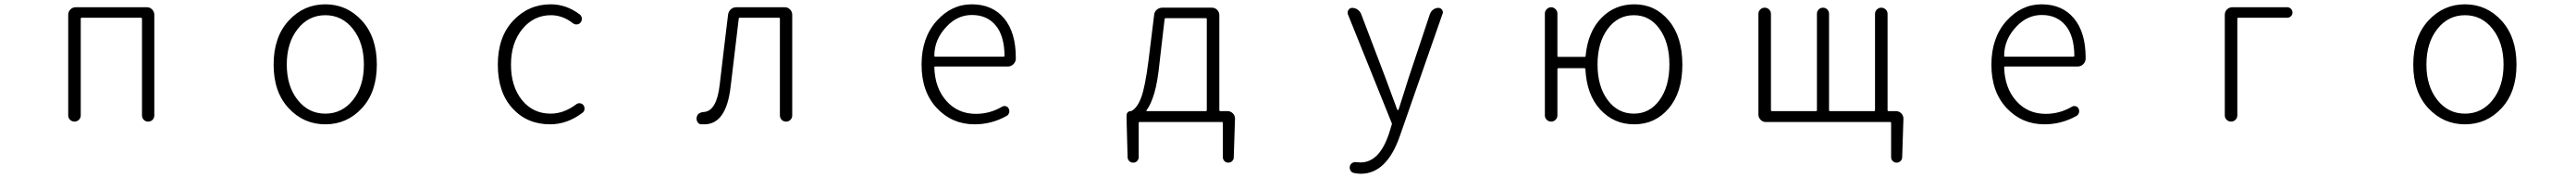

<svg xmlns="http://www.w3.org/2000/svg" viewBox="-20 -567 12040 830"><path d="M298.8 -29.3V-498Q298.8 -512.7 309.1 -522.9Q319.3 -533.2 334 -533.2H667Q680.7 -533.2 690.9 -522.9Q701.2 -512.7 701.2 -498V-29.3Q701.2 -16.6 692.9 -8.3Q684.6 0 672.4 0Q660.2 0 651.9 -8.3Q643.6 -16.6 643.6 -29.3V-479.5Q643.6 -484.4 638.7 -484.4H361.3Q357.4 -484.4 357.4 -479.5V-29.3Q357.4 -16.6 348.6 -8.3Q339.8 0 328.1 0Q316.4 0 307.6 -8.3Q298.8 -16.6 298.8 -29.3Z M1258.8 -265.6Q1258.8 -394.5 1329.1 -470.7Q1399.4 -546.9 1500.5 -546.9Q1601.6 -546.9 1671.4 -470.7Q1741.2 -394.5 1741.2 -265.6Q1741.2 -137.7 1671.4 -62.5Q1601.6 12.7 1500.5 12.7Q1399.4 12.7 1329.1 -62.5Q1258.8 -137.7 1258.8 -265.6ZM1371.1 -101.1Q1421.9 -37.1 1500.5 -37.1Q1579.1 -37.1 1629.9 -101.1Q1680.7 -165 1680.7 -266.1Q1680.7 -367.2 1629.9 -431.6Q1579.1 -496.1 1500.5 -496.1Q1421.9 -496.1 1371.1 -431.6Q1320.3 -367.2 1320.3 -266.1Q1320.3 -165 1371.1 -101.1Z M2550.8 12.7Q2443.4 12.7 2375 -62Q2306.6 -136.7 2306.6 -265.6Q2306.6 -394.5 2378.4 -470.7Q2450.2 -546.9 2553.7 -546.9Q2627.9 -546.9 2690.4 -499Q2698.2 -492.2 2699.2 -481.4Q2700.2 -470.7 2693.4 -461.9Q2686.5 -454.1 2676.3 -453.1Q2666 -452.1 2657.2 -459Q2609.4 -496.1 2554.7 -496.1Q2474.6 -496.1 2421.4 -431.6Q2368.2 -367.2 2368.2 -265.6Q2368.2 -164.1 2419.4 -100.6Q2470.7 -37.1 2553.7 -37.1Q2615.2 -37.1 2673.8 -81.1Q2681.6 -86.9 2691.4 -85.4Q2701.2 -84 2707 -76.2Q2711.9 -69.3 2711.9 -60.5Q2711.9 -47.9 2702.1 -41Q2630.9 12.7 2550.8 12.7Z M3271.5 12.7Q3263.7 12.7 3256.8 12.7Q3245.1 11.7 3239.3 1Q3235.4 -5.9 3235.4 -13.7Q3235.4 -17.6 3236.3 -21.5Q3241.2 -43 3270.5 -44.9Q3330.1 -49.8 3343.8 -173.8Q3350.6 -233.4 3363.8 -342.3Q3377 -451.2 3382.8 -499Q3384.8 -513.7 3395.5 -523.4Q3406.2 -533.2 3421.9 -533.2H3648.4Q3662.1 -533.2 3672.4 -522.9Q3682.6 -512.7 3682.6 -498V-29.3Q3682.6 -16.6 3674.3 -8.3Q3666 0 3653.8 0Q3641.6 0 3633.3 -8.3Q3625 -16.6 3625 -29.3V-479.5Q3625 -484.4 3620.1 -484.4H3437.5Q3432.6 -484.4 3432.6 -479.5Q3421.9 -385.7 3394.5 -161.1Q3374 12.7 3271.5 12.7Z M4535.2 12.7Q4429.7 12.7 4358.4 -63Q4287.1 -138.7 4287.1 -265.6Q4287.1 -390.6 4356.9 -468.8Q4426.8 -546.9 4521.5 -546.9Q4618.2 -546.9 4672.9 -481.4Q4727.5 -416 4727.5 -298.8Q4727.5 -294.9 4727.5 -292Q4726.6 -277.3 4715.8 -267.1Q4705.1 -256.8 4689.5 -256.8H4350.6Q4346.7 -256.8 4346.7 -252.9Q4349.6 -156.2 4403.3 -96.2Q4457 -36.1 4541 -36.1Q4606.4 -36.1 4663.1 -69.3Q4670.9 -74.2 4680.7 -71.8Q4690.4 -69.3 4694.3 -60.5Q4699.2 -51.8 4696.3 -41.5Q4693.4 -31.2 4684.6 -26.4Q4614.3 12.7 4535.2 12.7ZM4346.7 -306.6Q4346.7 -302.7 4350.6 -302.7H4669.9Q4674.8 -302.7 4674.8 -307.6Q4674.8 -307.6 4674.8 -307.6Q4673.8 -400.4 4633.3 -448.7Q4592.8 -497.1 4522.5 -497.1Q4456.1 -497.1 4406.2 -445.3Q4346.7 -384.8 4346.7 -306.6Z M5427.7 -482.4Q5423.8 -482.4 5422.9 -477.5L5399.4 -275.4Q5390.6 -186.5 5375 -133.3Q5359.4 -80.1 5337.9 -51.8Q5335.9 -48.8 5339.8 -48.8H5615.2Q5620.1 -48.8 5620.1 -52.7V-477.5Q5620.1 -482.4 5615.2 -482.4ZM5678.7 -52.7Q5678.7 -48.8 5683.6 -48.8H5716.8Q5731.4 -48.8 5741.7 -38.6Q5752 -28.3 5752 -13.7L5746.1 167Q5746.1 176.8 5738.8 184.1Q5731.4 191.4 5720.7 191.4Q5710 191.4 5702.6 184.1Q5695.3 176.8 5695.3 167V5.9Q5695.3 2 5691.4 2H5305.7Q5301.8 2 5301.8 5.9V166Q5301.8 176.8 5294.4 184.1Q5287.1 191.4 5276.4 191.4Q5265.6 191.4 5257.8 184.1Q5250 176.8 5250 166L5245.1 -13.7V-29.3Q5245.1 -37.1 5250.5 -43Q5255.9 -48.8 5264.6 -48.8Q5266.6 -48.8 5268.6 -49.8Q5294.9 -63.5 5313.5 -112.3Q5332 -161.1 5347.7 -284.2L5374 -497.1Q5375 -511.7 5386.2 -521.5Q5397.5 -531.2 5412.1 -531.2H5644.5Q5658.2 -531.2 5668.5 -521Q5678.7 -510.7 5678.7 -497.1Z M6339.8 243.2Q6323.2 243.2 6306.6 239.3Q6296.9 237.3 6291.5 227.5Q6286.1 217.8 6289.1 207Q6292 197.3 6300.8 192.4Q6309.6 187.5 6320.3 189.5Q6330.1 190.4 6338.9 190.4Q6426.8 190.4 6471.7 55.7L6484.4 14.6Q6486.3 10.7 6484.4 6.8L6279.3 -501Q6278.3 -504.9 6278.3 -508.8Q6278.3 -515.6 6282.2 -520.5Q6288.1 -530.3 6299.8 -530.3Q6313.5 -530.3 6325.2 -522Q6336.9 -513.7 6341.8 -501L6455.1 -204.1Q6502 -77.1 6509.8 -56.6Q6510.7 -53.7 6513.2 -53.7Q6515.6 -53.7 6516.6 -56.6Q6525.4 -83 6541.5 -134.3Q6557.6 -185.5 6563.5 -204.1L6663.1 -502Q6668 -514.6 6678.7 -522.5Q6689.5 -530.3 6702.1 -530.3Q6712.9 -530.3 6719.7 -521.5Q6723.6 -515.6 6723.6 -509.8Q6723.6 -505.9 6721.7 -502L6523.4 64.5Q6461.9 243.2 6339.8 243.2Z M7616.2 -37.1Q7690.4 -37.1 7736.3 -100.6Q7782.2 -164.1 7782.2 -266.1Q7782.2 -368.2 7736.3 -432.1Q7690.4 -496.1 7616.2 -496.1Q7541 -496.1 7493.7 -432.1Q7446.3 -368.2 7446.3 -266.1Q7446.3 -164.1 7493.7 -100.6Q7541 -37.1 7616.2 -37.1ZM7258.8 -306.6Q7258.8 -301.8 7262.7 -301.8H7385.7Q7390.6 -301.8 7390.6 -306.6Q7401.4 -418.9 7463.9 -482.9Q7526.4 -546.9 7618.2 -546.9Q7715.8 -546.9 7779.3 -471.2Q7842.8 -395.5 7842.8 -265.6Q7842.8 -136.7 7779.3 -62Q7715.8 12.7 7618.2 12.7Q7522.5 12.7 7459 -56.2Q7395.5 -125 7389.6 -245.1Q7389.6 -249 7384.8 -249H7262.7Q7258.8 -249 7258.8 -244.1V-29.3Q7258.8 -16.6 7250 -8.3Q7241.2 0 7229.5 0Q7217.8 0 7209 -8.3Q7200.2 -16.6 7200.2 -29.3V-503.9Q7200.2 -515.6 7209 -524.4Q7217.8 -533.2 7229.5 -533.2Q7241.2 -533.2 7250 -524.4Q7258.8 -515.6 7258.8 -503.9Z M8801.8 -52.7Q8801.8 -48.8 8805.7 -48.8H8840.8Q8855.5 -48.8 8865.7 -38.6Q8876 -28.3 8876 -13.7L8870.1 166Q8870.1 176.8 8862.3 184.1Q8854.5 191.4 8844.2 191.4Q8834 191.4 8826.2 184.1Q8818.4 176.8 8818.4 166V5.9Q8818.4 2 8814.5 2H8233.4Q8218.8 2 8208.5 -8.3Q8198.2 -18.6 8198.2 -33.2V-502Q8198.2 -514.6 8207 -522.9Q8215.8 -531.2 8227.5 -531.2Q8239.3 -531.2 8248 -522.9Q8256.8 -514.6 8256.8 -502V-52.7Q8256.8 -48.8 8260.7 -48.8H8466.8Q8471.7 -48.8 8471.7 -52.7V-502.9Q8471.7 -514.6 8480 -522.9Q8488.3 -531.2 8500 -531.2Q8511.7 -531.2 8520 -522.9Q8528.3 -514.6 8528.3 -502.9V-52.7Q8528.3 -48.8 8533.2 -48.8H8739.3Q8743.2 -48.8 8743.2 -52.7V-502Q8743.2 -514.6 8752 -522.9Q8760.7 -531.2 8772.5 -531.2Q8784.2 -531.2 8793 -522.9Q8801.8 -514.6 8801.8 -502Z M9535.2 12.7Q9429.7 12.7 9358.4 -63Q9287.1 -138.7 9287.1 -265.6Q9287.1 -390.6 9356.9 -468.8Q9426.8 -546.9 9521.5 -546.9Q9618.2 -546.9 9672.9 -481.4Q9727.5 -416 9727.5 -298.8Q9727.5 -294.9 9727.5 -292Q9726.6 -277.3 9715.8 -267.1Q9705.1 -256.8 9689.5 -256.8H9350.6Q9346.7 -256.8 9346.7 -252.9Q9349.6 -156.2 9403.3 -96.2Q9457 -36.1 9541 -36.1Q9606.4 -36.1 9663.1 -69.3Q9670.9 -74.2 9680.7 -71.8Q9690.4 -69.3 9694.3 -60.5Q9699.2 -51.8 9696.3 -41.5Q9693.4 -31.2 9684.6 -26.4Q9614.3 12.7 9535.2 12.7ZM9346.7 -306.6Q9346.7 -302.7 9350.6 -302.7H9669.9Q9674.8 -302.7 9674.8 -307.6Q9674.8 -307.6 9674.8 -307.6Q9673.8 -400.4 9633.3 -448.7Q9592.8 -497.1 9522.5 -497.1Q9456.1 -497.1 9406.2 -445.3Q9346.7 -384.8 9346.7 -306.6Z M10377.9 -29.3V-498Q10377.9 -512.7 10388.2 -522.9Q10398.4 -533.2 10413.1 -533.2H10669.9Q10679.7 -533.2 10687 -525.9Q10694.3 -518.6 10694.3 -508.3Q10694.3 -498 10687 -491.2Q10679.7 -484.4 10669.9 -484.4H10440.4Q10436.5 -484.4 10436.5 -479.5V-29.3Q10436.5 -16.6 10427.7 -8.3Q10418.9 0 10407.2 0Q10395.5 0 10386.7 -8.3Q10377.9 -16.6 10377.9 -29.3Z M11258.8 -265.6Q11258.8 -394.5 11329.1 -470.7Q11399.4 -546.9 11500.5 -546.9Q11601.6 -546.9 11671.4 -470.7Q11741.2 -394.5 11741.2 -265.6Q11741.2 -137.7 11671.4 -62.5Q11601.6 12.7 11500.5 12.7Q11399.4 12.7 11329.1 -62.5Q11258.8 -137.7 11258.8 -265.6ZM11371.1 -101.1Q11421.9 -37.1 11500.5 -37.1Q11579.1 -37.1 11629.9 -101.1Q11680.7 -165 11680.7 -266.1Q11680.7 -367.2 11629.9 -431.6Q11579.1 -496.1 11500.5 -496.1Q11421.9 -496.1 11371.1 -431.6Q11320.3 -367.2 11320.3 -266.1Q11320.3 -165 11371.1 -101.1Z"/></svg>

Font: Gen Jyuu Gothic L Monospace Light
Style: Regular
Weight: 300
Designer: [Source Han Sans]
Ryoko NISHIZUKA  (kana & ideographs); Paul D. Hunt (Latin, Greek & Cyrillic); Wenlong ZHANG  (bopomofo
Version: Version 1.002.20150607